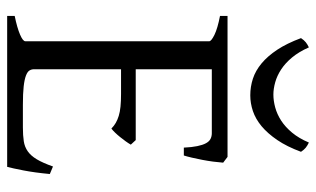

<svg xmlns="http://www.w3.org/2000/svg" viewBox="-193 -689 882 536"><g transform="rotate(90 248.0 -421.0)"><path d="M465.8 -119.1Q461.9 -77.1 455.8 -45.7Q449.7 -14.2 445.8 0H24.4V-21Q57.6 -27.8 76.4 -35.9Q95.2 -43.9 95.2 -50.8V-564Q95.2 -569.8 77.4 -578.6Q59.6 -587.4 24.4 -594.2V-615.2H418L434.1 -603Q433.1 -590.3 431.2 -575.2Q429.2 -560.1 426.3 -544.9Q423.3 -529.8 420.2 -516.1Q417 -502.4 414.1 -493.2H392.1Q391.1 -515.6 387.9 -530.8Q384.8 -545.9 379.9 -554.9Q375 -564 367.9 -567.6Q360.8 -571.3 352.1 -571.3H173.3V-358.9H371.1L383.8 -345.2Q379.9 -338.4 374.3 -330.6Q368.7 -322.8 362.5 -315.2Q356.4 -307.6 350.3 -301.3Q344.2 -294.9 338.9 -291Q331.5 -298.3 323 -303.2Q314.5 -308.1 303.5 -311.5Q292.5 -314.9 277.6 -316.4Q262.7 -317.9 242.2 -317.9H173.3V-75.2Q173.3 -67.9 176.8 -62.3Q180.2 -56.6 190.9 -52.5Q201.7 -48.3 221.2 -46.1Q240.7 -43.9 272.9 -43.9H335.9Q358.4 -43.9 374.3 -46.4Q390.1 -48.8 402.3 -57.4Q414.6 -65.9 424.6 -82.5Q434.6 -99.1 444.8 -127.9ZM403.8 -820.3Q389.2 -780.8 370.8 -753.9Q352.5 -727.1 332.3 -710.2Q312 -693.4 290 -686Q268.1 -678.7 246.1 -678.7Q222.2 -678.7 199.7 -686Q177.2 -693.4 157 -710.2Q136.7 -727.1 118.9 -753.9Q101.1 -780.8 86.4 -820.3Q92.3 -829.1 98.1 -833.7Q104 -838.4 112.3 -842.3Q124.5 -814.5 140.4 -795.4Q156.2 -776.4 173.8 -764.9Q191.4 -753.4 209.7 -748.3Q228 -743.2 244.1 -743.2Q261.2 -743.2 280 -748.3Q298.8 -753.4 316.7 -764.9Q334.5 -776.4 350.3 -795.4Q366.2 -814.5 377.9 -842.3Q386.2 -838.4 392.1 -833.7Q397.9 -829.1 403.8 -820.3Z"/></g></svg>

Font: Gentium Unicode
Style: Regular
Weight: 400
Version: Version 1.009